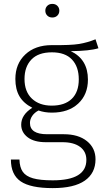

<svg xmlns="http://www.w3.org/2000/svg" viewBox="-20 -764 541 987"><path d="M486 -516Q441 -502 344 -501Q432 -459 432 -355Q432 -278 382 -231.5Q332 -185 247 -185Q209 -185 178 -196Q157 -185 145.5 -168Q134 -151 134 -132Q134 -74 222 -74H308Q383 -74 427 -38.5Q471 -3 471 55Q471 126 416 164.5Q361 203 251 203Q137 203 86.5 168.5Q36 134 36 56H80Q81 96 97 119Q113 142 149.5 152.5Q186 163 251 163Q424 163 424 58Q424 15 391.5 -9Q359 -33 301 -33H216Q155 -33 122 -58.5Q89 -84 89 -123Q89 -174 146 -210Q101 -233 80 -269Q59 -305 59 -358Q59 -436 110 -484Q161 -532 246 -532Q344 -531 386.5 -538Q429 -545 471 -562ZM106 -358Q106 -293 144 -257Q182 -221 246 -221Q313 -221 349 -256Q385 -291 385 -356Q385 -421 350 -458Q315 -495 247 -495Q177 -495 141.5 -458Q106 -421 106 -358ZM285 -709Q285 -694 275 -684Q265 -674 249 -674Q233 -674 223 -684Q213 -694 213 -709Q213 -724 223 -734Q233 -744 249 -744Q265 -744 275 -734Q285 -724 285 -709Z"/></svg>

Font: FiraGO ExtraLight
Style: Regular
Weight: 200
Designer: bBox Type
Foundry: bBox Type GmbH
Version: Version 1.001